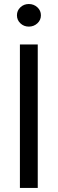

<svg xmlns="http://www.w3.org/2000/svg" viewBox="-20 -926 284 946"><path d="M166 0H78.1V-707H166ZM63.5 -850.6Q63.5 -874 80.6 -890.1Q97.7 -906.2 122.1 -906.2Q146.5 -906.2 164.1 -890.1Q181.6 -874 181.6 -850.6Q181.6 -827.1 164.1 -811Q146.5 -794.9 122.1 -794.9Q97.7 -794.9 80.6 -811Q63.5 -827.1 63.5 -850.6Z"/></svg>

Font: Pretendard JP
Style: Regular
Weight: 400
Designer: Base glyphs from Inter by Rasmus Andersson; Hangeul glyphs from Noto Sans CJK(Source Han Sans) by Jang Soo-young and Kan
Foundry: Kil Hyung-jin
Version: Version 1.309